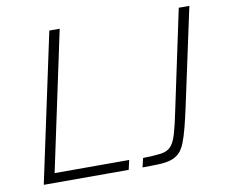

<svg xmlns="http://www.w3.org/2000/svg" viewBox="-76 -782 1024 875"><g transform="rotate(-10 435.5 -344.0)"><path d="M58 0 205 -688H253L116 -44H461L451 0ZM515 0 525 -42Q577 -43 607 -47Q637 -51 653.5 -68Q670 -85 681.5 -123.5Q693 -162 707 -231L804 -688H853L759 -250Q746 -189 735 -146.5Q724 -104 713 -76.5Q702 -49 686.5 -33.5Q671 -18 648.5 -10.5Q626 -3 593.5 -1.5Q561 0 515 0Z"/></g></svg>

Font: Saira Thin ExtraLight
Style: Italic
Weight: 250
Italic angle: -12°
Version: Version 1.101